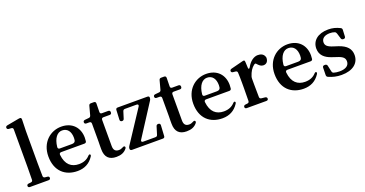

<svg xmlns="http://www.w3.org/2000/svg" viewBox="-39 -1561 4416 2326"><g transform="rotate(-20 2169.0 -398.0)"><path d="M34 -15C34 -1 43 7 59 7H298C314 7 323 -1 323 -15C323 -29 314 -37 299 -38L270 -41C254 -43 247 -51 246 -66C245 -121 244 -181 244 -232V-647L248 -792C248 -805 246 -812 241 -816C236 -820 227 -820 215 -818L57 -789C42 -786 34 -778 34 -765C34 -752 43 -743 58 -742L89 -740C105 -739 113 -731 113 -715V-232C113 -182 112 -122 111 -67C111 -52 103 -43 88 -41L58 -38C43 -36 34 -29 34 -15Z M669 23C758 23 827 -13 875 -86C884 -100 885 -109 877 -115C870 -120 861 -116 851 -105C818 -70 774 -50 713 -50C616 -50 547 -105 534 -234C532 -251 542 -261 558 -261H857C872 -261 882 -268 884 -282C886 -296 887 -311 887 -328C887 -455 806 -551 662 -551C523 -551 394 -446 394 -264C394 -75 510 23 669 23ZM534 -335C546 -447 596 -504 657 -504C725 -504 763 -453 763 -370C763 -325 753 -308 709 -308H558C542 -308 532 -318 534 -335Z M1169 23C1229 23 1272 6 1304 -34C1312 -45 1312 -53 1306 -61C1300 -68 1290 -67 1276 -59C1260 -50 1244 -45 1225 -45C1181 -45 1158 -68 1158 -121V-458C1158 -474 1167 -483 1183 -483H1264C1280 -483 1289 -492 1289 -508V-510C1289 -526 1280 -535 1264 -535H1183C1167 -535 1159 -543 1159 -560L1161 -669C1161 -686 1152 -694 1136 -694H1099C1084 -694 1075 -688 1071 -673L1040 -558C1036 -544 1028 -536 1014 -535L963 -530C947 -528 939 -520 939 -506C939 -492 948 -483 964 -483H1002C1018 -483 1027 -474 1027 -458V-225C1027 -205 1027 -189 1026 -173V-127C1026 -24 1077 23 1169 23Z M1349 -16C1349 -1 1358 7 1374 7H1772C1788 7 1796 -1 1797 -17L1805 -154C1806 -170 1796 -180 1780 -180H1779C1765 -180 1755 -174 1751 -159L1721 -61C1717 -46 1707 -40 1693 -40H1535C1515 -40 1508 -53 1519 -70L1784 -481C1790 -491 1793 -500 1793 -512V-515C1793 -528 1784 -535 1768 -535H1386C1370 -535 1362 -527 1361 -511L1355 -389C1354 -373 1363 -363 1379 -362C1394 -361 1404 -368 1408 -382L1435 -468C1439 -482 1449 -489 1463 -489H1613C1633 -489 1640 -476 1629 -459L1358 -47C1352 -37 1349 -28 1349 -16Z M2075 23C2135 23 2178 6 2210 -34C2218 -45 2218 -53 2212 -61C2206 -68 2196 -67 2182 -59C2166 -50 2150 -45 2131 -45C2087 -45 2064 -68 2064 -121V-458C2064 -474 2073 -483 2089 -483H2170C2186 -483 2195 -492 2195 -508V-510C2195 -526 2186 -535 2170 -535H2089C2073 -535 2065 -543 2065 -560L2067 -669C2067 -686 2058 -694 2042 -694H2005C1990 -694 1981 -688 1977 -673L1946 -558C1942 -544 1934 -536 1920 -535L1869 -530C1853 -528 1845 -520 1845 -506C1845 -492 1854 -483 1870 -483H1908C1924 -483 1933 -474 1933 -458V-225C1933 -205 1933 -189 1932 -173V-127C1932 -24 1983 23 2075 23Z M2537 23C2626 23 2695 -13 2743 -86C2752 -100 2753 -109 2745 -115C2738 -120 2729 -116 2719 -105C2686 -70 2642 -50 2581 -50C2484 -50 2415 -105 2402 -234C2400 -251 2410 -261 2426 -261H2725C2740 -261 2750 -268 2752 -282C2754 -296 2755 -311 2755 -328C2755 -455 2674 -551 2530 -551C2391 -551 2262 -446 2262 -264C2262 -75 2378 23 2537 23ZM2402 -335C2414 -447 2464 -504 2525 -504C2593 -504 2631 -453 2631 -370C2631 -325 2621 -308 2577 -308H2426C2410 -308 2400 -318 2402 -335Z M2829 -15C2829 -1 2838 7 2854 7H3106C3122 7 3131 -1 3131 -15C3131 -29 3122 -37 3107 -39L3060 -44C3045 -46 3037 -54 3037 -70C3036 -123 3035 -188 3035 -232V-304C3035 -315 3036 -323 3039 -334C3057 -390 3081 -429 3116 -456C3128 -465 3137 -466 3142 -461C3170 -429 3190 -411 3221 -411C3259 -411 3280 -434 3285 -470C3287 -482 3287 -490 3282 -501C3268 -538 3235 -551 3196 -551C3147 -551 3093 -514 3057 -447C3045 -426 3033 -426 3032 -451L3029 -522C3028 -535 3026 -541 3022 -545C3018 -548 3009 -547 2997 -544L2844 -505C2830 -501 2822 -493 2822 -481C2822 -469 2831 -460 2846 -459L2877 -456C2892 -455 2901 -446 2901 -431C2903 -394 2904 -356 2904 -303V-232C2904 -188 2903 -122 2902 -68C2902 -52 2894 -44 2879 -42L2853 -39C2838 -37 2829 -29 2829 -15Z M3585 23C3674 23 3743 -13 3791 -86C3800 -100 3801 -109 3793 -115C3786 -120 3777 -116 3767 -105C3734 -70 3690 -50 3629 -50C3532 -50 3463 -105 3450 -234C3448 -251 3458 -261 3474 -261H3773C3788 -261 3798 -268 3800 -282C3802 -296 3803 -311 3803 -328C3803 -455 3722 -551 3578 -551C3439 -551 3310 -446 3310 -264C3310 -75 3426 23 3585 23ZM3450 -335C3462 -447 3512 -504 3573 -504C3641 -504 3679 -453 3679 -370C3679 -325 3669 -308 3625 -308H3474C3458 -308 3448 -318 3450 -335Z M4073 23C4217 23 4301 -46 4301 -151C4301 -230 4255 -283 4155 -317L4099 -335C4020 -359 3999 -384 3999 -423C3999 -469 4037 -502 4107 -502C4131 -502 4151 -499 4169 -492C4181 -487 4186 -480 4190 -467L4211 -399C4215 -384 4225 -378 4239 -378H4242C4258 -378 4266 -386 4267 -402L4271 -485C4272 -500 4266 -509 4253 -515C4204 -539 4160 -551 4104 -551C3969 -551 3891 -481 3891 -382C3891 -298 3946 -249 4030 -221L4086 -202C4169 -177 4188 -151 4188 -110C4188 -59 4146 -26 4064 -26C4035 -26 4011 -30 3990 -36C3977 -40 3971 -48 3968 -62L3951 -139C3948 -153 3938 -161 3923 -161H3916C3900 -161 3890 -153 3890 -136L3888 -43C3888 -28 3893 -19 3906 -13C3958 10 4009 23 4073 23Z"/></g></svg>

Font: 寒蝉锦书宋Pro Soft
Style: Regular
Weight: 700
Designer: 寒蝉锦书宋{Warren} 思源宋体{Ryoko NISHIZUKA 西塚涼子 (kana & ideographs); Frank Grießhammer (Latin, Greek & Cyrillic); Wenlong ZHANG 
Foundry: Adobe & ChillType
Version: Version 2.000;Glyphs 3.1.1 (3135)